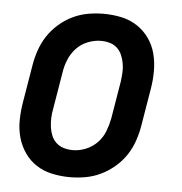

<svg xmlns="http://www.w3.org/2000/svg" viewBox="-44 -570 588 621"><g transform="rotate(5 250.0 -260.0)"><path d="M205 8Q176 8 147.5 2Q119 -4 96 -19Q73 -34 57.5 -56.5Q42 -79 34.5 -106Q27 -133 27.5 -162.5Q28 -192 33 -221L53 -341Q57 -366 65.5 -391Q74 -416 88.5 -438Q103 -460 123.5 -478Q144 -496 168 -507.5Q192 -519 217.5 -523.5Q243 -528 268 -528Q298 -528 326 -522Q354 -516 377 -501Q400 -486 416 -463.5Q432 -441 439 -414Q446 -387 446 -357.5Q446 -328 441 -299L421 -179Q417 -154 408.5 -129Q400 -104 385.5 -82Q371 -60 350 -42Q329 -24 305 -12.5Q281 -1 255.5 3.5Q230 8 205 8ZM207 -80Q228 -80 249 -88.5Q270 -97 286 -113.5Q302 -130 310 -151Q318 -172 322 -193L342 -313Q344 -328 345 -343Q346 -358 343.5 -372.5Q341 -387 335.5 -400Q330 -413 320 -422.5Q310 -432 296 -436Q282 -440 267 -440Q246 -440 224.5 -431.5Q203 -423 187.5 -406.5Q172 -390 163.5 -369Q155 -348 152 -327L132 -207Q129 -192 128.5 -177Q128 -162 130 -147.5Q132 -133 137.5 -120Q143 -107 153.5 -97.5Q164 -88 178 -84Q192 -80 207 -80Z"/></g></svg>

Font: Iosevka SS04 Semibold Oblique
Style: Regular
Weight: 600
Italic angle: -9°
Monospace: yes
Designer: Belleve Invis
Foundry: Belleve Invis
Version: Version 19.0.0; ttfautohint (v1.8.4)